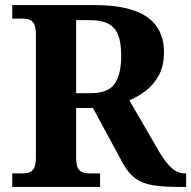

<svg xmlns="http://www.w3.org/2000/svg" viewBox="-20 -734 751 754"><path d="M28 0V-53H70Q83.7 -53 95.2 -57Q106.7 -61.1 113.8 -74Q121 -87 121 -113V-600Q121 -626.9 113.8 -639.9Q106.7 -652.9 95.2 -657Q83.7 -661 70 -661H28V-714H350Q445 -714 505.5 -693Q566 -672 595 -630.5Q624 -589 624 -529Q624 -475.6 604 -438.8Q584 -402 553 -378Q522 -354 488 -340L607 -135Q633 -92 656 -72.5Q679 -53 707 -53H711V0H678Q618 0 578 -7Q538 -14 511.5 -33.5Q485 -53 464 -90L345 -310H279V-113Q279 -87 286 -74Q293 -61 305 -57Q317 -53 330 -53H373V0ZM334.6 -368Q404.4 -368 430.2 -404.8Q456 -441.5 456 -515.1Q456 -566 444 -596.5Q432 -627 405 -641Q378.1 -655 332.9 -655H279V-368Z"/></svg>

Font: Noto Serif Tamil
Style: Italic
Weight: 400
Italic angle: -12°
Designer: Indian Type Foundry, Tom Grace, and the Monotype Design Team
Foundry: Monotype Imaging Inc.
Version: Version 2.003